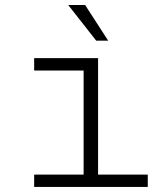

<svg xmlns="http://www.w3.org/2000/svg" viewBox="-20 -740 640 760"><path d="M360.8 -579.1 250 -720.2H316.9L408.2 -579.1ZM115.2 0V-48.8H311V-460.9H115.2V-509.8H368.2V-48.8H564.9V0Z"/></svg>

Font: Office Code Pro D Light
Style: Regular
Weight: 300
Designer: Nathan Rutzky & Paul D. Hunt
Foundry: Adobe Systems Incorporated
Version: Version 1.004;PS 001.004;hotconv 1.0.70;makeotf.lib2.5.58329